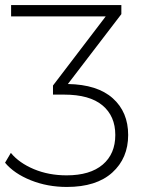

<svg xmlns="http://www.w3.org/2000/svg" viewBox="-44 -542 567 761"><path d="M464 -7Q464 85 401 142Q338 199 221 199Q144 199 78 172.5Q12 146 -24 103L-1 64Q32 104 90.5 128.5Q149 153 220 153Q313 153 363 110.5Q413 68 413 -7Q413 -82 362 -124.5Q311 -167 210 -167H166V-203L375 -477H0V-522H437V-486L225 -209Q342 -207 403 -152.5Q464 -98 464 -7Z"/></svg>

Font: Montserrat Alternates Light
Style: Regular
Weight: 300
Designer: Julieta Ulanovsky
Foundry: Julieta Ulanovsky
Version: Version 7.200